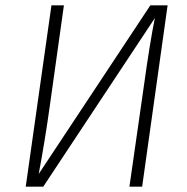

<svg xmlns="http://www.w3.org/2000/svg" viewBox="-20 -704 707 724"><path d="M516 0H468L522 -376Q545 -543 564 -636L143 0H77L174 -684H221L168 -306Q150 -176 126 -48L547 -684H612Z"/></svg>

Font: Fira Sans ExtraLight
Style: Italic
Weight: 275
Italic angle: -8°
Designer: Carrois Corporate & Edenspiekermann AG
Foundry: Carrois Corporate GbR & Edenspiekermann AG
Version: Version 4.203